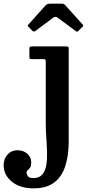

<svg xmlns="http://www.w3.org/2000/svg" viewBox="-138 -775 482 1055"><path d="M103 -450H38Q28.5 -450 26 -452.2Q23.5 -454.5 23.5 -464V-504.5Q23.5 -514.5 26.2 -517.2Q29 -520 39 -520H225.5Q234 -520 236.8 -517.5Q239.5 -515 239.5 -506V2Q239.5 78.5 221 136.8Q202.5 195 160.2 227.5Q118 260 46 260Q-28 260 -73 223.2Q-118 186.5 -118 132Q-118 98.5 -96.8 74.5Q-75.5 50.5 -43 50.5Q-9 50.5 12.2 69.8Q33.5 89 33.5 116.5Q33.5 137 27.2 146Q21 155 14.5 160Q8 165 8 174Q8 182.5 15 193Q22 203.5 45.5 203.5Q77.5 203.5 94 184.5Q110.5 165.5 116 133.8Q121.5 102 120.5 63Q119.5 24 116.5 -16.8Q113.5 -57.5 113.5 -94V-438.5Q113.5 -450 103 -450ZM38 -607.5 20 -626.5Q14.5 -632 14.2 -634Q14 -636 19.5 -642L113.5 -746.5Q121 -755 140 -755H197.5Q207.5 -755 211.8 -753Q216 -751 220.5 -746.5L316.5 -640Q322 -634.5 315.5 -628L293 -605.5Q287.5 -600 285.5 -600.2Q283.5 -600.5 277 -605L179.5 -677.5Q166.5 -687 154.5 -678L56 -604.5Q47.5 -598 38 -607.5Z"/></svg>

Font: Besley SemiBold
Style: Regular
Weight: 600
Designer: Owen Earl
Foundry: indestructible type*
Version: Version 2.001; ttfautohint (v1.8.3)